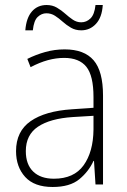

<svg xmlns="http://www.w3.org/2000/svg" viewBox="-20 -736 508 766"><path d="M238 -539Q316 -539 353.5 -495.5Q391 -452 391 -355V0H361L355 -94H353Q334 -52 296.5 -21Q259 10 190 10Q117 10 80.5 -30Q44 -70 44 -133Q44 -212 102 -252.5Q160 -293 267 -300L353 -306V-349Q353 -434 324.5 -469.5Q296 -505 236 -505Q204 -505 171 -496Q138 -487 102 -468L89 -501Q123 -518 160.5 -528.5Q198 -539 238 -539ZM270 -269Q180 -263 131.5 -230.5Q83 -198 83 -133Q83 -80 112.5 -51.5Q142 -23 195 -23Q275 -23 313.5 -76.5Q352 -130 353 -219V-274ZM81 -615Q85 -665 107.5 -690.5Q130 -716 166 -716Q189 -716 207 -705.5Q225 -695 240 -681.5Q255 -668 270.5 -657.5Q286 -647 304 -647Q325 -647 341 -662.5Q357 -678 361 -716H390Q387 -667 363 -641Q339 -615 304 -615Q281 -615 263 -625.5Q245 -636 230 -649.5Q215 -663 199.5 -673Q184 -683 165 -683Q146 -683 130.5 -668.5Q115 -654 111 -615Z"/></svg>

Font: Noto Sans Gujarati SemiCondensed ExtraLight
Style: Regular
Weight: 200
Width: 4
Designer: Jelle Bosma - Monotype Design Team, Universal Thirst
Foundry: Monotype Imaging Inc.
Version: Version 2.106; ttfautohint (v1.8.4.7-5d5b)